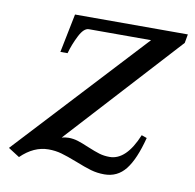

<svg xmlns="http://www.w3.org/2000/svg" viewBox="-85 -532 615 605"><g transform="rotate(10 222.5 -230.0)"><path d="M192 -14Q161 -26 141.5 -31.5Q122 -37 100 -37Q53 -37 12 3L-24 -20L358 -432H159Q143 -432 128.5 -403.5Q114 -375 106 -346H83L108 -470H469L464 -442L134 -81Q146 -84 156 -84Q171 -84 185.5 -79.5Q200 -75 221 -66Q245 -56 260 -51.5Q275 -47 293 -47Q346 -47 381 -132L398 -126Q380 -56 354 -23Q328 10 286 10Q263 10 242.5 4Q222 -2 192 -14Z"/></g></svg>

Font: Taviraj
Style: Italic
Weight: 400
Italic angle: -12°
Designer: Katatrad Team
Foundry: CadsonDemak
Version: Version 1.001